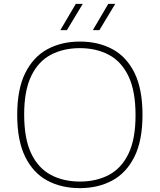

<svg xmlns="http://www.w3.org/2000/svg" viewBox="-20 -964 826 993"><path d="M393 9Q297.5 9 224.5 -30.2Q151.5 -69.5 110.2 -153.2Q69 -237 69 -370Q69 -503 110.8 -586.8Q152.5 -670.5 225.8 -709.8Q299 -749 393 -749Q488.5 -749 561.5 -709.8Q634.5 -670.5 675.8 -586.8Q717 -503 717 -370Q717 -237 675.2 -153.2Q633.5 -69.5 560.2 -30.2Q487 9 393 9ZM393 -25Q478 -25 543 -59.2Q608 -93.5 644.5 -169Q681 -244.5 681 -368Q681 -493.5 644.5 -569.8Q608 -646 543 -680.5Q478 -715 393 -715Q308 -715 243 -680.8Q178 -646.5 141.5 -571Q105 -495.5 105 -372Q105 -246.5 141.5 -170.2Q178 -94 243 -59.5Q308 -25 393 -25ZM460 -808 540 -944H576L494 -808ZM292 -808 372 -944H408L326 -808Z"/></svg>

Font: Encode Sans SC Expanded Thin
Style: Regular
Weight: 250
Width: 7
Designer: Multiple Designers
Foundry: Impallari Type
Version: Version 3.002